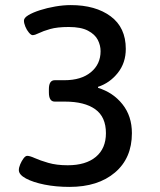

<svg xmlns="http://www.w3.org/2000/svg" viewBox="-20 -727 629 754"><path d="M253 7Q200 7 155 -2Q110 -11 82 -26Q54 -41 54 -59Q54 -69 59.5 -82Q65 -95 72.5 -105Q80 -115 87 -115Q97 -115 117 -106Q137 -97 169.5 -87.5Q202 -78 246 -78Q317 -78 356.5 -111Q396 -144 396 -204Q396 -268 354 -298Q312 -328 235 -328H195Q172 -328 172 -364V-377Q172 -412 195 -412H233Q299 -412 337 -443.5Q375 -475 375 -526Q375 -549 364 -570.5Q353 -592 325.5 -606.5Q298 -621 250 -621Q205 -621 177 -613Q149 -605 133 -597Q117 -589 108 -589Q102 -589 93.5 -599Q85 -609 79.5 -622.5Q74 -636 74 -646Q74 -657 91.5 -667.5Q109 -678 137 -687Q165 -696 197 -701.5Q229 -707 258 -707Q355 -707 414.5 -663Q474 -619 474 -535Q474 -480 442.5 -440.5Q411 -401 365 -386V-382Q424 -364 461 -317.5Q498 -271 498 -204Q498 -106 431.5 -49.5Q365 7 253 7Z"/></svg>

Font: Asap Semi Expanded Medium
Style: Regular
Weight: 500
Width: 6
Designer: Pablo Cosgaya
Foundry: Omnibus-Type
Version: Version 3.001; ttfautohint (v1.8.4.7-5d5b)